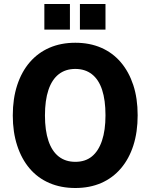

<svg xmlns="http://www.w3.org/2000/svg" viewBox="-20 -930 753 961"><path d="M357 11Q285 11 227 -14Q169 -39 128.5 -86.5Q88 -134 66 -201.5Q44 -269 44 -352Q44 -436 66 -503.5Q88 -571 129 -618.5Q170 -666 227.5 -691Q285 -716 357 -716Q429 -716 486.5 -691Q544 -666 584.5 -618.5Q625 -571 647 -504.5Q669 -438 669 -353Q669 -269 647.5 -202Q626 -135 585 -87Q544 -39 486.5 -14Q429 11 357 11ZM357 -120Q407 -120 440 -147Q473 -174 490.5 -226Q508 -278 508 -353Q508 -429 491 -480.5Q474 -532 440 -558.5Q406 -585 357 -585Q308 -585 274 -558.5Q240 -532 222.5 -480Q205 -428 205 -352Q205 -277 222.5 -225Q240 -173 274 -146.5Q308 -120 357 -120ZM380 -782V-910H508V-782ZM202 -782V-910H330V-782Z"/></svg>

Font: Nunito Sans 12pt ExtraLight
Style: Weight 830 Width 84 Optical size 12.0 YTLC 445
Weight: 830
Width: 4
Designer: Vernon Adams
Foundry: Vernon Adams
Version: Version 3.101;gftools[0.9.27]